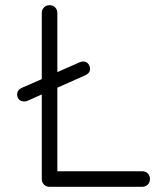

<svg xmlns="http://www.w3.org/2000/svg" viewBox="-20 -720 619 740"><path d="M558 -30Q558 -17 549.5 -8.5Q541 0 528 0H171Q158 0 149.5 -8.5Q141 -17 141 -30V-356L85 -331Q81 -329 73 -329Q60 -329 53 -337Q46 -345 46 -356Q46 -373 63 -381L141 -415V-670Q141 -683 149.5 -691.5Q158 -700 171 -700Q184 -700 192.5 -691.5Q201 -683 201 -670V-442L287 -480Q295 -483 301 -483Q313 -483 320 -474Q327 -465 327 -455Q327 -438 309 -430L201 -382V-60H528Q541 -60 549.5 -51.5Q558 -43 558 -30Z"/></svg>

Font: Quicksand
Style: Regular
Weight: 400
Designer: Andrew Paglinawan
Foundry: Andrew Paglinawan
Version: Version 3.000